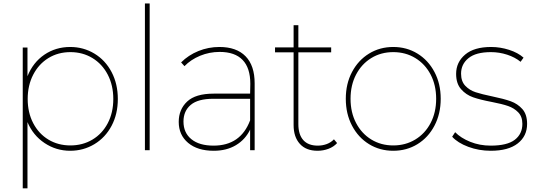

<svg xmlns="http://www.w3.org/2000/svg" viewBox="-20 -844 3010 1079"><path d="M642.2 -287.8Q642.2 -203.3 607.2 -137.2Q572.2 -71.1 510.6 -33.9Q448.9 3.3 374.4 3.3Q295.6 3.3 230.6 -40Q165.6 -83.3 134.4 -157.8V214.4H107.8V-576.7H134.4V-415.6Q165.6 -493.3 229.4 -536.7Q293.3 -580 374.4 -580Q448.9 -580 510.6 -542.8Q572.2 -505.6 607.2 -438.9Q642.2 -372.2 642.2 -287.8ZM616.7 -287.8Q616.7 -364.4 585.6 -424.4Q554.4 -484.4 499.4 -517.8Q444.4 -551.1 375.6 -551.1Q306.7 -551.1 252.2 -517.8Q197.8 -484.4 166.7 -424.4Q135.6 -364.4 135.6 -287.8Q135.6 -211.1 166.7 -151.7Q197.8 -92.2 252.2 -59.4Q306.7 -26.7 375.6 -26.7Q444.4 -26.7 499.4 -59.4Q554.4 -92.2 585.6 -151.7Q616.7 -211.1 616.7 -287.8Z M821.1 -824.4V0H794.4V-824.4Z M1411.1 -375.6V0H1385.6V-115.6Q1358.9 -60 1306.1 -28.3Q1253.3 3.3 1181.1 3.3Q1090 3.3 1037.2 -41.1Q984.4 -85.6 984.4 -158.9Q984.4 -228.9 1031.7 -273.3Q1078.9 -317.8 1181.1 -317.8H1385.6L1386.7 -373.3Q1386.7 -462.2 1343.3 -507.2Q1300 -552.2 1214.4 -552.2Q1156.7 -552.2 1104.4 -530.6Q1052.2 -508.9 1016.7 -472.2L997.8 -493.3Q1038.9 -534.4 1095 -557.2Q1151.1 -580 1213.3 -580Q1308.9 -580 1360 -527.8Q1411.1 -475.6 1411.1 -375.6ZM1385.6 -167.8V-288.9H1178.9Q1092.2 -288.9 1051.7 -254.4Q1011.1 -220 1011.1 -161.1Q1011.1 -97.8 1055.6 -61.7Q1100 -25.6 1180 -25.6Q1332.2 -25.6 1385.6 -167.8Z M1764.4 3.3Q1700 3.3 1665 -35.6Q1630 -74.4 1630 -141.1V-550H1525.6V-577.8H1630V-702.2H1656.7V-577.8H1841.1V-550H1656.7V-146.7Q1656.7 -87.8 1684.4 -56.7Q1712.2 -25.6 1765.6 -25.6Q1792.2 -25.6 1816.1 -34.4Q1840 -43.3 1856.7 -61.1L1874.4 -40Q1855.6 -18.9 1826.1 -7.8Q1796.7 3.3 1764.4 3.3Z M1923.3 -288.9Q1923.3 -373.3 1958.3 -439.4Q1993.3 -505.6 2053.9 -542.8Q2114.4 -580 2190 -580Q2265.6 -580 2326.1 -542.8Q2386.7 -505.6 2421.7 -439.4Q2456.7 -373.3 2456.7 -288.9Q2456.7 -204.4 2421.7 -137.8Q2386.7 -71.1 2326.1 -33.9Q2265.6 3.3 2190 3.3Q2114.4 3.3 2053.9 -33.9Q1993.3 -71.1 1958.3 -137.8Q1923.3 -204.4 1923.3 -288.9ZM2431.1 -288.9Q2431.1 -365.6 2400 -425Q2368.9 -484.4 2313.9 -517.8Q2258.9 -551.1 2190 -551.1Q2121.1 -551.1 2066.7 -517.8Q2012.2 -484.4 1981.1 -425Q1950 -365.6 1950 -288.9Q1950 -212.2 1981.1 -152.8Q2012.2 -93.3 2066.7 -60Q2121.1 -26.7 2190 -26.7Q2258.9 -26.7 2313.9 -60Q2368.9 -93.3 2400 -152.8Q2431.1 -212.2 2431.1 -288.9Z M2521.1 -75.6 2537.8 -101.1Q2568.9 -68.9 2622.2 -47.2Q2675.6 -25.6 2737.8 -25.6Q2830 -25.6 2872.8 -58.3Q2915.6 -91.1 2915.6 -147.8Q2915.6 -188.9 2892.2 -212.8Q2868.9 -236.7 2835 -248.3Q2801.1 -260 2743.3 -271.1Q2678.9 -283.3 2638.9 -297.2Q2598.9 -311.1 2571.1 -342.8Q2543.3 -374.4 2543.3 -428.9Q2543.3 -494.4 2593.9 -537.2Q2644.4 -580 2740 -580Q2791.1 -580 2841.1 -563.9Q2891.1 -547.8 2922.2 -520L2905.6 -496.7Q2874.4 -522.2 2830 -536.7Q2785.6 -551.1 2738.9 -551.1Q2654.4 -551.1 2612.8 -517.2Q2571.1 -483.3 2571.1 -430Q2571.1 -386.7 2595 -361.7Q2618.9 -336.7 2653.3 -325.6Q2687.8 -314.4 2746.7 -302.2Q2811.1 -288.9 2850 -275Q2888.9 -261.1 2915.6 -231.1Q2942.2 -201.1 2942.2 -147.8Q2942.2 -78.9 2889.4 -37.8Q2836.7 3.3 2737.8 3.3Q2671.1 3.3 2611.7 -18.9Q2552.2 -41.1 2521.1 -75.6Z"/></svg>

Font: Paperlogy 1 Thin
Style: Regular
Weight: 250
Designer: redesigned by Lee Juim, glyphs from Gmarket Sans & Montserrat
Foundry: PT&
Version: Version 1.001